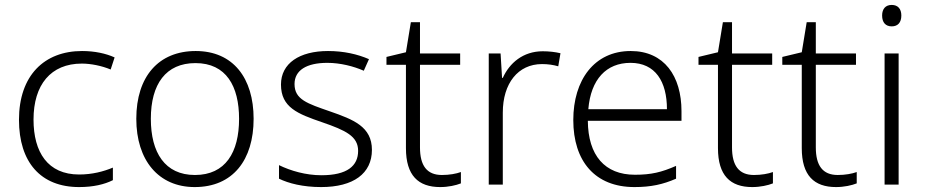

<svg xmlns="http://www.w3.org/2000/svg" viewBox="-20 -842 3754 779"><path d="M301 -83C359 -83 404 -94 438 -111V-162C400 -146 354 -134 301 -134C174 -134 116 -224 116 -357C116 -498 186 -584 312 -584C349 -584 393 -575 429 -560L445 -609C410 -625 364 -635 313 -635C160 -635 57 -536 57 -356C57 -184 145 -83 301 -83Z M1009 -360C1009 -525 926 -635 774 -635C624 -635 533 -532 533 -360C533 -192 623 -83 770 -83C925 -83 1009 -193 1009 -360ZM592 -360C592 -501 653 -586 773 -586C898 -586 950 -492 950 -360C950 -224 895 -132 771 -132C649 -132 592 -223 592 -360Z M1489 -234C1489 -328 1414 -357 1319 -390C1227 -422 1175 -438 1175 -501C1175 -557 1224 -587 1308 -587C1361 -587 1415 -573 1456 -555L1477 -602C1431 -622 1375 -635 1311 -635C1195 -635 1120 -585 1120 -499C1120 -406 1188 -380 1287 -346C1383 -313 1433 -289 1433 -230C1433 -169 1389 -131 1284 -131C1221 -131 1159 -149 1112 -172V-117C1151 -98 1209 -83 1283 -83C1414 -83 1489 -138 1489 -234Z M1773 -132C1712 -132 1684 -170 1684 -244V-579H1847V-625H1684V-752H1647L1627 -630L1548 -611V-579H1627V-241C1627 -130 1677 -83 1766 -83C1799 -83 1830 -90 1850 -98V-144C1831 -137 1803 -132 1773 -132Z M2182 -634C2102 -634 2047 -586 2020 -526H2017L2011 -625H1963V-93H2020V-385C2020 -504 2082 -582 2179 -582C2203 -582 2224 -579 2245 -573L2254 -626C2233 -631 2208 -634 2182 -634Z M2539 -635C2391 -635 2306 -517 2306 -355C2306 -188 2394 -83 2554 -83C2622 -83 2670 -94 2723 -117V-169C2664 -143 2622 -133 2556 -133C2434 -133 2366 -211 2365 -352H2745V-391C2745 -533 2675 -635 2539 -635ZM2538 -587C2639 -587 2686 -511 2686 -399H2367C2377 -520 2440 -587 2538 -587Z M3039 -132C2978 -132 2950 -170 2950 -244V-579H3113V-625H2950V-752H2913L2893 -630L2814 -611V-579H2893V-241C2893 -130 2943 -83 3032 -83C3065 -83 3096 -90 3116 -98V-144C3097 -137 3069 -132 3039 -132Z M3379 -132C3318 -132 3290 -170 3290 -244V-579H3453V-625H3290V-752H3253L3233 -630L3154 -611V-579H3233V-241C3233 -130 3283 -83 3372 -83C3405 -83 3436 -90 3456 -98V-144C3437 -137 3409 -132 3379 -132Z M3598 -822C3573 -822 3559 -806 3559 -779C3559 -751 3573 -735 3598 -735C3623 -735 3637 -751 3637 -779C3637 -806 3623 -822 3598 -822ZM3626 -625H3569V-93H3626Z"/></svg>

Font: Noto Sans Telugu UI Light
Style: Regular
Weight: 300
Designer: Jelle Bosma - Monotype Design Team
Foundry: Monotype Imaging Inc.
Version: Version 2.005